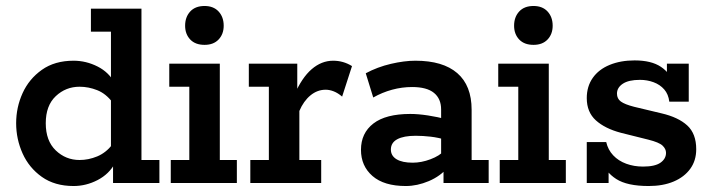

<svg xmlns="http://www.w3.org/2000/svg" viewBox="-20 -612 2381 642"><path d="M226 10Q163 10 120 -20.5Q77 -51 55.5 -99Q34 -147 34 -200Q34 -253 55.5 -300.5Q77 -348 120 -378.5Q163 -409 226 -409Q268 -409 306.5 -389.5Q345 -370 365 -332H351V-506H284V-583H453V-77H513V0H358V-73L365 -67Q345 -30 306.5 -10Q268 10 226 10ZM246 -77Q276 -77 305 -89Q334 -101 356 -129L351 -87V-308L356 -270Q334 -299 305 -310.5Q276 -322 246 -322Q200 -322 166.5 -290.5Q133 -259 133 -200Q133 -141 166.5 -109Q200 -77 246 -77Z M551 0V-77H613V-322H546V-399H715V-77H772V0ZM664 -462Q633 -462 616 -480Q599 -498 599 -526Q599 -555 616 -573.5Q633 -592 664 -592Q694 -592 711 -573.5Q728 -555 728 -526Q728 -498 711 -480Q694 -462 664 -462Z M817 0V-77H879V-322H812V-399H974V-284L964 -294Q989 -352 1022 -380.5Q1055 -409 1094 -409Q1128 -409 1157 -391L1124 -289Q1110 -301 1096 -306.5Q1082 -312 1069 -312Q1041 -312 1018 -293Q995 -274 981 -241V-77H1054V0Z M1337 10Q1264 10 1225.5 -23.5Q1187 -57 1187 -111Q1187 -167 1228.5 -199Q1270 -231 1352 -231Q1378 -231 1411 -226Q1444 -221 1472 -213L1455 -202V-246Q1455 -282 1431 -301.5Q1407 -321 1358 -321Q1324 -321 1291 -312Q1258 -303 1228 -286L1203 -367Q1242 -388 1287 -398.5Q1332 -409 1369 -409Q1461 -409 1509 -367.5Q1557 -326 1557 -245V-77H1614V0H1463V-65L1478 -53Q1453 -23 1414 -6.5Q1375 10 1337 10ZM1360 -68Q1389 -68 1419.5 -79.5Q1450 -91 1465 -108L1455 -78V-172L1472 -144Q1446 -152 1420 -155Q1394 -158 1370 -158Q1330 -158 1308.5 -146.5Q1287 -135 1287 -112Q1287 -91 1306 -79.5Q1325 -68 1360 -68Z M1651 0V-77H1713V-322H1646V-399H1815V-77H1872V0ZM1764 -462Q1733 -462 1716 -480Q1699 -498 1699 -526Q1699 -555 1716 -573.5Q1733 -592 1764 -592Q1794 -592 1811 -573.5Q1828 -555 1828 -526Q1828 -498 1811 -480Q1794 -462 1764 -462Z M2149 10Q2077 10 2040.5 -13.5Q2004 -37 1991 -76L2015 -83V0H1942V-137H2007Q2013 -111 2030.5 -92.5Q2048 -74 2074 -64.5Q2100 -55 2130 -55Q2170 -55 2188.5 -68Q2207 -81 2207 -101Q2207 -114 2195.5 -125Q2184 -136 2148 -145L2056 -168Q2003 -182 1972.5 -209.5Q1942 -237 1942 -284Q1942 -323 1962 -351.5Q1982 -380 2018.5 -395Q2055 -410 2102 -410Q2158 -410 2190 -388.5Q2222 -367 2233 -331L2210 -330V-399H2283V-272H2218Q2215 -297 2201 -313Q2187 -329 2165.5 -337Q2144 -345 2120 -345Q2082 -345 2062.5 -332Q2043 -319 2043 -299Q2043 -282 2056 -272.5Q2069 -263 2100 -255L2192 -233Q2248 -220 2278 -192.5Q2308 -165 2308 -113Q2308 -75 2288 -47.5Q2268 -20 2232.5 -5Q2197 10 2149 10Z"/></svg>

Font: Rokkitt SemiBold
Style: Regular
Weight: 600
Designer: Vernon Adams
Foundry: Vernon Adams
Version: Version 3.103